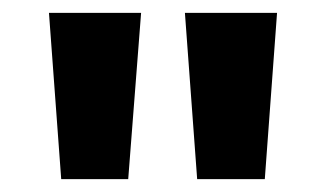

<svg xmlns="http://www.w3.org/2000/svg" viewBox="-20 -734 506 298"><path d="M199 -714 179 -456H75L56 -714ZM410 -714 391 -456H286L267 -714Z"/></svg>

Font: Noto Sans Lao Looped UI SmCd Bold
Style: Bold
Weight: 700
Width: 4
Designer: Mark Frömberg, Ben Mitchell
Foundry: The Fontpad Ltd
Version: Version 1.001